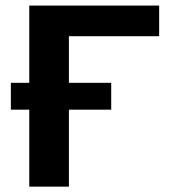

<svg xmlns="http://www.w3.org/2000/svg" viewBox="-20 -679 640 698"><path d="M558.6 -658.7V-547.4H230.5V-377.9H384.3V-280.3H230.5V-0.5H86.4V-280.3H19.5V-377.9H86.4V-658.7Z"/></svg>

Font: Cousine
Style: Bold
Weight: 700
Monospace: yes
Designer: Steve Matteson
Foundry: Ascender Corporation
Version: Version 1.20